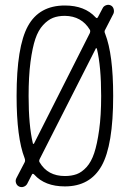

<svg xmlns="http://www.w3.org/2000/svg" viewBox="-20 -763 540 796"><path d="M98.6 -365.2Q98.6 -243.2 116.2 -168.9Q116.2 -167 118.2 -166.5Q120.1 -166 121.1 -168L352.5 -626Q355.5 -634.8 352.5 -639.6Q318.4 -696.3 249 -697.3Q220.7 -697.3 199.7 -689Q178.7 -680.7 158.7 -659.2Q138.7 -637.7 126.5 -601.6Q114.3 -565.4 106.4 -505.9Q98.6 -446.3 98.6 -365.2ZM399.4 -365.2Q399.4 -487.3 381.8 -560.5Q380.9 -562.5 378.9 -563.5Q377 -564.5 377 -561.5L144.5 -103.5Q140.6 -94.7 144.5 -89.8Q177.7 -33.2 249 -33.2Q276.4 -33.2 297.9 -41Q319.3 -48.8 338.9 -70.3Q358.4 -91.8 370.6 -128.4Q382.8 -165 391.1 -224.6Q399.4 -284.2 399.4 -365.2ZM47.9 -24.4 82 -89.8Q85.9 -96.7 82 -107.4Q48.8 -192.4 48.8 -365.2Q48.8 -569.3 95.7 -654.8Q142.6 -740.2 249 -740.2Q331.1 -740.2 376 -691.4Q381.8 -684.6 385.7 -691.4L405.3 -728.5Q409.2 -737.3 419.4 -741.2Q429.7 -745.1 439 -740.7Q448.2 -736.3 451.2 -725.6Q454.1 -714.8 450.2 -706.1L416 -639.6Q411.1 -632.8 416 -623Q449.2 -538.1 449.2 -365.2Q449.2 -161.1 401.4 -75.7Q353.5 9.8 249 9.8Q166 9.8 122.1 -39.1Q115.2 -45.9 112.3 -39.1L92.8 -1Q87.9 7.8 78.1 11.2Q68.4 14.6 59.1 10.3Q49.8 5.9 46.4 -4.4Q43 -14.6 47.9 -24.4Z"/></svg>

Font: Rounded Mgen+ 1mn light
Style: Regular
Weight: 200
Designer: [Source Han Sans]
Ryoko NISHIZUKA  (kana & ideographs); Paul D. Hunt (Latin, Greek & Cyrillic); Wenlong ZHANG  (bopomofo
Version: Version 1.059.20150602